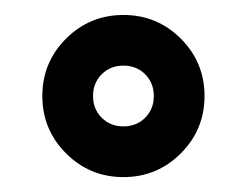

<svg xmlns="http://www.w3.org/2000/svg" viewBox="-20 -735 333 259"><path d="M37.1 -605.5Q37.1 -650.9 69.1 -682.9Q101.1 -714.8 146.5 -714.8Q191.9 -714.8 223.9 -682.9Q255.9 -650.9 255.9 -605.5Q255.9 -560.1 223.9 -528.1Q191.9 -496.1 146.5 -496.1Q101.1 -496.1 69.1 -528.1Q37.1 -560.1 37.1 -605.5ZM105.5 -605.5Q105.5 -587.9 117.2 -576.2Q128.9 -564.5 146.5 -564.5Q164.1 -564.5 175.8 -576.2Q187.5 -587.9 187.5 -605.5Q187.5 -623 175.8 -634.8Q164.1 -646.5 146.5 -646.5Q128.9 -646.5 117.2 -634.8Q105.5 -623 105.5 -605.5Z"/></svg>

Font: Istok
Style: Bold
Weight: 700
Designer: Andrey V. Panov
Foundry: Andrey V. Panov
Version: Version 1.0.1